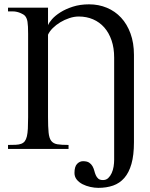

<svg xmlns="http://www.w3.org/2000/svg" viewBox="-20 -698 701 900"><path d="M607.9 -31.2Q607.9 29.3 596.2 70.3Q584.5 111.3 562.7 136.2Q541 161.1 510 171.9Q479 182.6 440.9 182.6Q422.9 182.6 403.1 178.2Q383.3 173.8 366.7 165.3Q350.1 156.7 339.6 143.6Q329.1 130.4 329.1 112.8Q329.1 83 341.3 70.3Q353.5 57.6 369.1 57.6Q387.7 57.6 397.7 64.2Q407.7 70.8 413.3 80.6Q418.9 90.3 421.9 101.8Q424.8 113.3 429 123Q433.1 132.8 440.7 139.4Q448.2 146 462.9 146Q477.5 146 487.3 136.7Q497.1 127.4 503.4 113.5Q509.8 99.6 512.5 82.8Q515.1 65.9 515.1 51.3V-428.2Q515.1 -473.1 502.9 -508.8Q490.7 -544.4 468.8 -569.3Q446.8 -594.2 416.3 -607.4Q385.7 -620.6 349.1 -620.6Q327.6 -620.6 304.9 -613Q282.2 -605.5 262.5 -593.5Q242.7 -581.5 227.3 -566.2Q211.9 -550.8 205.1 -535.2V-148.9Q205.1 -103 207.8 -76.7Q210.4 -50.3 220.2 -37.6Q230 -24.9 249 -21.7Q268.1 -18.6 301.3 -18.6V0H17.6V-18.6Q38.6 -18.6 53.7 -19.3Q68.8 -20 79.3 -23.9Q89.8 -27.8 96.2 -36.1Q102.5 -44.4 106 -58.8Q109.4 -73.2 110.6 -95.2Q111.8 -117.2 111.8 -148.9V-539.1Q111.8 -559.1 111.1 -572.8Q110.4 -586.4 108.9 -595.7Q107.4 -605 104.7 -611.3Q102.1 -617.7 98.1 -622.6Q94.7 -627 88.1 -630.9Q81.5 -634.8 73.5 -637.9Q65.4 -641.1 57.1 -642.8Q48.8 -644.5 41.5 -644.5H17.6V-662.1H205.1V-579.6Q209 -590.8 223.6 -607.7Q238.3 -624.5 262.9 -640.1Q287.6 -655.8 321.5 -666.7Q355.5 -677.7 397.5 -677.7Q442.4 -677.7 481 -661.6Q519.5 -645.5 547.6 -615.2Q575.7 -585 591.8 -540.8Q607.9 -496.6 607.9 -440.9Z"/></svg>

Font: Doulos SIL Afr
Style: Regular
Weight: 400
Designer: Walt Agee, Victor Gaultney, Peter Martin, Debbi Hosken, Becca Hirsbrunner
Foundry: SIL International
Version: Version 5.000